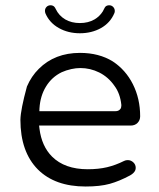

<svg xmlns="http://www.w3.org/2000/svg" viewBox="-20 -696 593 717"><path d="M433.1 -304.7Q433.1 -303.7 433.1 -301Q433.1 -298.3 432.1 -294.2Q431.2 -290 427.2 -286.6Q421.4 -280.8 411.1 -280.8H127L127.4 -291.5Q130.4 -338.4 151.9 -373Q173.3 -408.2 210.4 -426.3Q226.6 -433.6 246.1 -438Q263.7 -441.9 280.3 -441.9Q316.9 -441.9 350.6 -425.3Q384.8 -408.2 407.7 -375Q428.7 -346.7 433.1 -304.7ZM486.8 -69.3Q486.8 -81.5 477.8 -89.8Q468.8 -98.1 457 -98.1Q449.7 -98.1 443.8 -95.2Q411.6 -79.1 379.6 -71.5Q347.7 -64 307.6 -64Q221.7 -64 174.3 -111.3Q135.7 -149.9 127.4 -215.3L126 -227.1H467.8Q483.9 -227.1 493.7 -237.1Q503.4 -247.1 503.4 -261.7Q503.4 -327.6 476.1 -381.8Q449.2 -435.1 400.9 -466.8Q349.6 -498.5 278.8 -498.5Q184.6 -498.5 125 -439Q97.2 -411.6 80.6 -373Q57.1 -287.1 56.2 -249Q56.2 -128.9 121.6 -63Q185.5 0.5 299.8 0.5Q354 0.5 389.9 -9.5Q425.8 -19.5 465.8 -41Q480.5 -49.3 484.9 -59.6Q486.8 -64 486.8 -69.3ZM357.4 -591.3Q391.6 -610.8 406.7 -646Q408.7 -649.9 408.7 -654.8Q408.7 -664.1 402.3 -670.4Q396.5 -676.3 387.7 -676.3Q379.4 -676.3 374 -671.4Q371.1 -668 368.7 -662.8Q366.2 -657.7 363.8 -653.3Q352.1 -634.8 333 -623.5Q309.6 -609.9 278.3 -609.9Q247.1 -609.9 223.6 -623.5Q199.7 -637.7 188 -662.6Q183.6 -672.4 176.8 -674.8Q173.3 -676.3 168.9 -676.3Q159.7 -676.3 153.8 -670.2Q147.9 -664.1 147.9 -655.3Q147.9 -650.4 149.9 -645.5Q165 -610.8 199.7 -591.3Q234.4 -571.8 278.3 -571.8Q322.3 -571.8 357.4 -591.3Z"/></svg>

Font: YuPearl-ExtraLight
Style: ExtraLight
Weight: 200
Designer: Max Yao
Foundry: Max-Everyday
Version: Version 1.011; ttfautohint (v1.8.3)